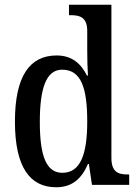

<svg xmlns="http://www.w3.org/2000/svg" viewBox="-20 -780 580 810"><path d="M217 10C286 10 325 -28 351 -88H355L368 0H525V-44H518C478 -44 450 -55 450 -114V-760H271V-716H278C316 -716 348 -708 348 -649V-569C348 -533 349 -493 351 -461H347C322 -511 284 -546 219 -546C106 -546 43 -460 43 -267C43 -75 106 10 217 10ZM243 -51C175 -51 148 -122 148 -266C148 -408 175 -486 242 -486C323 -486 348 -408 348 -267C348 -130 320 -51 243 -51Z"/></svg>

Font: Noto Serif Thai Condensed Medium
Style: Regular
Weight: 500
Width: 3
Designer: Monotype Design Team
Foundry: Monotype Imaging Inc.
Version: Version 2.002